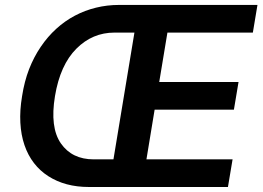

<svg xmlns="http://www.w3.org/2000/svg" viewBox="-20 -747 1049 767"><path d="M68.2 -362.9Q77.4 -422.2 96.2 -470.7Q115.1 -519.2 142.8 -560Q170.5 -600.9 204.9 -632.1Q239.3 -663.4 279.3 -684.5Q319.2 -705.6 363.6 -716.4Q408 -727.3 455.6 -727.3H1008.5L990.1 -616.8H648.8L616.1 -419.4H932.9L914.4 -308.9H597.7L565 -110.4H909.1L890.6 0H334.9Q240.4 0 173.3 -43Q139.9 -64.3 115.8 -95.5Q91.6 -126.8 77.8 -167.3Q63.9 -207.7 61.3 -256.9Q58.6 -306.1 68.2 -362.9ZM223 -174.4Q267.4 -110.4 354.4 -110.4H433.2L517 -616.8H437.1Q349.4 -616.8 285.2 -552.6Q220.2 -487.6 199.6 -362.9Q179 -238.3 223 -174.4Z"/></svg>

Font: Inter P Semi Bold
Style: Italic
Weight: 600
Italic angle: 9.39999°
Designer: Rasmus Andersson
Foundry: rsms
Version: Version 3.018;git-588b23468